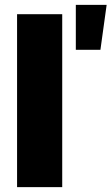

<svg xmlns="http://www.w3.org/2000/svg" viewBox="-20 -765 456 785"><path d="M234.4 0H49.8V-707H234.4ZM290 -745.1H416L390.6 -561.5H290Z"/></svg>

Font: Pretendard Std Black
Style: Regular
Weight: 900
Designer: Base glyphs from Inter by Rasmus Andersson; Hangeul glyphs from Noto Sans CJK(Source Han Sans) by Jang Soo-young and Kan
Foundry: Kil Hyung-jin
Version: Version 1.309